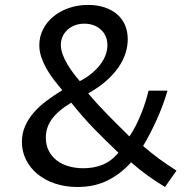

<svg xmlns="http://www.w3.org/2000/svg" viewBox="-20 -745 781 775"><path d="M495.6 -586.4Q495.6 -558.6 486.6 -530Q477.5 -501.5 458.3 -473.4Q439 -445.3 408.7 -418.5Q378.4 -391.6 335.9 -368.2Q356.4 -343.8 375.7 -323Q395 -302.2 414.8 -281.7Q434.6 -261.2 456.1 -240.2Q477.5 -219.2 502.4 -194.3Q516.6 -214.8 528.6 -238.8Q540.5 -262.7 550.3 -287.1Q560.1 -311.5 567.4 -335Q574.7 -358.4 579.6 -378.9H656.2Q637.7 -316.9 611.6 -259.5Q585.4 -202.1 557.6 -155.8Q590.8 -127 623 -103.5Q655.3 -80.1 692.4 -56.2L646 9.8Q609.4 -12.7 576.4 -36.1Q543.5 -59.6 509.3 -89.8Q466.8 -42.5 413.8 -16.4Q360.8 9.8 293 9.8Q244.1 9.8 202.9 -3.9Q161.6 -17.6 131.8 -42Q102.1 -66.4 85.2 -99.9Q68.4 -133.3 68.4 -172.4Q68.4 -206.5 81.3 -235.8Q94.2 -265.1 116.2 -290.5Q138.2 -315.9 168 -338.1Q197.8 -360.4 231.4 -380.9Q213.4 -402.3 196.5 -424.3Q179.7 -446.3 167 -469Q154.3 -491.7 146.5 -515.1Q138.7 -538.6 138.7 -563Q138.7 -596.7 153.6 -626.2Q168.5 -655.8 194.8 -677.7Q221.2 -699.7 257.3 -712.4Q293.5 -725.1 335.9 -725.1Q372.6 -725.1 401.9 -715.3Q431.2 -705.6 452.1 -687.7Q473.1 -669.9 484.4 -644.3Q495.6 -618.7 495.6 -586.4ZM458 -128.4Q431.6 -153.8 408.2 -176.8Q384.8 -199.7 361.8 -223.1Q338.9 -246.6 315.9 -272.7Q293 -298.8 267.6 -330.6Q239.3 -313.5 219.7 -296.6Q200.2 -279.8 188 -262.2Q175.8 -244.6 170.4 -226.6Q165 -208.5 165 -189.5Q165 -159.2 177 -136Q189 -112.8 209.5 -97.2Q230 -81.5 257.6 -73.7Q285.2 -65.9 316.9 -65.9Q357.9 -65.9 393.3 -79.8Q428.7 -93.8 458 -128.4ZM225.6 -564Q225.6 -545.4 232.9 -525.4Q240.2 -505.4 251.7 -486.1Q263.2 -466.8 276.6 -449Q290 -431.2 302.2 -417.5Q330.6 -432.1 351.3 -449.7Q372.1 -467.3 386 -486.1Q399.9 -504.9 406.7 -524.4Q413.6 -543.9 413.6 -562.5Q413.6 -582 406.7 -597.9Q399.9 -613.8 387.5 -625.2Q375 -636.7 357.9 -643.1Q340.8 -649.4 320.3 -649.4Q298.3 -649.4 281 -642.3Q263.7 -635.3 251.2 -623.5Q238.8 -611.8 232.2 -596.4Q225.6 -581.1 225.6 -564Z"/></svg>

Font: Proza Libre
Style: Regular
Weight: 400
Designer: Jasper de Waard
Foundry: Jasper de Waard
Version: Version 1.001; ttfautohint (v1.4.1.8-43bc)